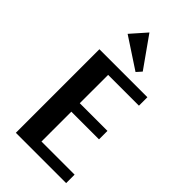

<svg xmlns="http://www.w3.org/2000/svg" viewBox="-263 -927 996 996"><g transform="rotate(45 235.0 -429.0)"><path d="M445 -62V0H76V-613H428V-551H202V-343H405V-281H202V-62ZM292 -662 123 -773 198 -858 317 -690Z"/></g></svg>

Font: Arya
Style: Bold
Weight: 700
Designer: Eduardo Rodriguez Tunni, Modular Infotech
Foundry: Eduardo Rodriguez Tunni, Modular Infotech
Version: Version 1.002